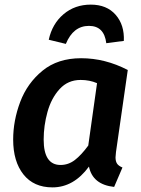

<svg xmlns="http://www.w3.org/2000/svg" viewBox="-20 -796 611 831"><path d="M533 -493 482 -138Q480 -120 480 -115Q480 -98 486.5 -88Q493 -78 510 -71L474 13Q381 3 365 -75Q299 15 207 15Q126 15 81.5 -41Q37 -97 37 -192Q37 -274 67.5 -355Q98 -436 164 -490Q230 -544 331 -544Q435 -544 533 -493ZM169 -192Q169 -82 242 -82Q276 -82 304 -103.5Q332 -125 362 -166L400 -436Q368 -450 329 -450Q274 -450 238 -410.5Q202 -371 185.5 -311.5Q169 -252 169 -192ZM191 -624Q206 -693 255 -734.5Q304 -776 373 -776Q442 -776 480.5 -732Q519 -688 516 -619L440 -609Q431 -684 365 -684Q297 -684 265 -606Z"/></svg>

Font: FiraGO Medium
Style: Italic
Weight: 500
Italic angle: -8°
Designer: bBox Type GmbH
Foundry: bBox Type GmbH
Version: Version 1.001